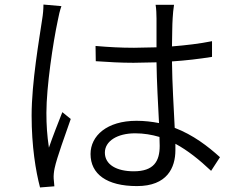

<svg xmlns="http://www.w3.org/2000/svg" viewBox="-20 -789 1040 844"><path d="M250 -762 171 -769C171 -749 169 -725 165 -702C153 -619 119 -428 119 -281C119 -146 137 -37 156 35L219 30C218 20 217 6 216 -4C215 -16 217 -35 220 -49C230 -97 268 -199 291 -266L254 -296C237 -253 211 -187 195 -140C187 -194 184 -239 184 -293C184 -407 213 -601 234 -699C237 -717 244 -746 250 -762ZM681 -187 682 -148C682 -80 656 -36 568 -36C493 -36 441 -65 441 -118C441 -169 496 -203 574 -203C612 -203 647 -197 681 -187ZM745 -768H664C667 -751 668 -725 668 -707V-581L569 -579C510 -579 457 -582 400 -587L401 -520C459 -516 510 -513 567 -513L668 -515C669 -431 675 -327 679 -248C648 -254 615 -258 580 -258C450 -258 378 -192 378 -112C378 -24 449 29 582 29C715 29 751 -52 751 -129V-157C805 -128 856 -87 908 -38L947 -98C894 -146 829 -196 748 -227C744 -314 737 -418 736 -519C797 -523 856 -530 912 -539V-608C858 -597 798 -590 736 -585C737 -632 737 -681 739 -709C740 -728 742 -748 745 -768Z"/></svg>

Font: Noto Sans CJK SC DemiLight
Style: Regular
Weight: 350
Designer: Ryoko NISHIZUKA 西塚涼子 (kana, bopomofo & ideographs); Paul D. Hunt (Latin, Greek & Cyrillic); Sandoll Communications 산돌커뮤니
Foundry: Adobe
Version: Version 2.004;hotconv 1.0.118;makeotfexe 2.5.65603